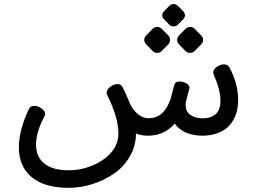

<svg xmlns="http://www.w3.org/2000/svg" viewBox="-20 -653 1236 924"><path d="M841.8 -482.4 872.6 -514.2Q881.8 -523.4 894.8 -523.4Q907.7 -523.4 917 -514.2L948.2 -482.4Q957.5 -473.1 957.5 -460.9Q957.5 -448.7 948.2 -439.5L917 -407.7Q907.7 -398.4 894.8 -398.4Q881.8 -398.4 872.6 -407.7L841.8 -439.5Q832.5 -448.7 832.5 -460.9Q832.5 -473.1 841.8 -482.4ZM769.5 -560.1Q760.7 -568.8 760.7 -579.6Q760.7 -590.3 769.5 -599.1L795.9 -626Q803.2 -633.3 815.2 -633.3Q827.1 -633.3 834.5 -626L861.8 -599.1Q870.1 -589.4 870.1 -579.6Q870.1 -569.8 861.8 -560.1L834.5 -533.2Q827.1 -525.9 815.2 -525.9Q803.2 -525.9 795.9 -533.2ZM683.6 -482.4 714.4 -514.2Q723.6 -523.4 736.3 -523.4Q749 -523.4 758.3 -514.2L790 -482.4Q798.3 -474.1 798.3 -460.9Q798.3 -447.8 790 -439.5L758.3 -407.7Q749 -398.4 736.3 -398.4Q723.6 -398.4 714.4 -407.7L683.6 -439.5Q674.3 -448.7 674.3 -460.9Q674.3 -473.1 683.6 -482.4ZM70.8 55.7Q70.8 -24.4 118.2 -126.5Q125.5 -143.6 144.3 -143.6Q163.1 -143.6 180.2 -130.9Q197.3 -118.2 197.3 -104Q197.3 -101.1 194.8 -95.2Q153.3 -17.1 153.3 42.5Q153.3 102.1 193.6 134.3Q233.9 166.5 310.1 166.5Q378.4 166.5 439.9 136.7Q507.8 104 535.2 50.8Q549.8 22 549.8 -10.7Q549.8 -87.4 495.6 -196.8Q493.2 -202.6 493.2 -206.5Q493.2 -221.7 510.5 -235.1Q527.8 -248.5 544.9 -248.5Q562 -248.5 569.3 -234.9Q585.9 -203.1 600.6 -165.5Q615.2 -127.9 640.9 -106Q666.5 -84 693.4 -84H695.8Q771 -84 802.7 -181.6Q803.2 -185.5 805.2 -192.4Q805.2 -192.9 818.4 -244.1Q823.2 -260.7 842.8 -260.7Q862.3 -260.7 877.2 -251.7Q892.1 -242.7 892.1 -230L874 -160.6Q873.5 -158.2 873.5 -147.5Q873.5 -115.7 896.2 -100.1Q918.9 -84.5 953.1 -83.5Q1041 -83.5 1041 -168.5Q1041 -221.2 1007.3 -296.9Q1005.9 -300.8 1005.9 -304.2Q1005.9 -318.4 1022.9 -330.8Q1040 -343.3 1057.9 -343.3Q1075.7 -343.3 1084 -329.1Q1126 -250.5 1126 -170.9Q1126 -98.1 1085.9 -51.3Q1065.9 -27.3 1031.2 -13.7Q996.6 0 953.4 0Q910.2 0 875.7 -14.6Q841.3 -29.3 820.8 -58.1Q770 0 692.4 0Q658.2 0 634.3 -10.7Q634.3 48.8 605 99.6Q575.7 150.4 528.6 182.6Q481.4 214.8 424.8 232.9Q368.2 251 311.5 251Q194.3 251 132.6 199.7Q70.8 148.4 70.8 55.7Z"/></svg>

Font: Behdad
Style: Regular
Weight: 400
Designer: Mohammad Saleh Souzanchi
Foundry: http://font-store.ir
Version: Version:1.0.1;RFB:1.2.5;Building:2018-09-04 19:53:52.209180